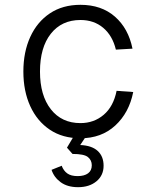

<svg xmlns="http://www.w3.org/2000/svg" viewBox="-20 -562 640 797"><path d="M314 12Q240 12 187 -23.5Q134 -59 105.5 -121.5Q77 -184 77 -265Q77 -346 105.5 -408.5Q134 -471 187 -506.5Q240 -542 314 -542Q401 -542 457 -493Q513 -444 530 -360L461 -356Q447 -414 408.5 -446.5Q370 -479 314 -479Q236 -479 191 -422Q146 -365 146 -265Q146 -166 191 -108.5Q236 -51 314 -51Q370 -51 410.5 -85.5Q451 -120 464 -185L533 -180Q516 -94 458.5 -41Q401 12 314 12ZM304 215Q260 215 232 194.5Q204 174 194 143L236 126Q244 147 259.5 158Q275 169 302 169Q330 169 345.5 157.5Q361 146 361 124Q361 103 345 90Q329 77 281 77L258 51L293 -8H345L313 40Q361 42 385.5 64.5Q410 87 410 126Q410 166 380.5 190.5Q351 215 304 215Z"/></svg>

Font: Geist Mono Light
Style: Regular
Weight: 300
Monospace: yes
Designer: Basement.studio, Andrés Briganti, Mateo Zaragoza
Foundry: Basement.studio, Vercel, Andrés Briganti, Guido Ferreyra, Mateo Zaragoza
Version: Version 1.500; ttfautohint (v1.8.4.7-5d5b)